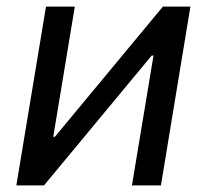

<svg xmlns="http://www.w3.org/2000/svg" viewBox="-20 -559 623 579"><path d="M465.3 0H377.9L442.9 -391.6H437.5L112.8 0H29.3L118.7 -539.1H205.6L140.6 -146.5H145.5L471.2 -539.1H554.2Z"/></svg>

Font: Inter 18pt
Style: Italic
Weight: 400
Italic angle: -9.3988°
Designer: Rasmus Andersson
Foundry: rsms
Version: Version 4.001;git-66647c0bb